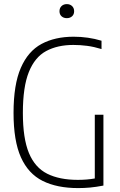

<svg xmlns="http://www.w3.org/2000/svg" viewBox="-20 -932 598 957"><path d="M369.5 5.5Q264.5 5.5 192.8 -30.2Q121 -66 84.2 -148Q47.5 -230 47.5 -369Q47.5 -510.5 83.8 -593.8Q120 -677 187 -713Q254 -749 347 -749Q419.5 -749 486 -729V-687.5Q448.5 -699 414.2 -703.5Q380 -708 345.5 -708Q266.5 -708 210 -677.5Q153.5 -647 123.8 -573Q94 -499 94 -369Q94 -242 124.2 -169.2Q154.5 -96.5 215.5 -66Q276.5 -35.5 368 -35.5Q413.5 -35.5 452.5 -42.5V-360H495.5V-7Q458.5 0 429 2.8Q399.5 5.5 369.5 5.5ZM313 -841.5Q297 -841.5 286.8 -850.8Q276.5 -860 276.5 -876Q276.5 -892 286.8 -901.8Q297 -911.5 313 -911.5Q329 -911.5 339.2 -901.8Q349.5 -892 349.5 -876Q349.5 -860 339.2 -850.8Q329 -841.5 313 -841.5Z"/></svg>

Font: Encode Sans Condensed Condensed ExtraLight
Style: Regular
Weight: 200
Width: 3
Designer: Multiple Designers
Foundry: Impallari Type
Version: Version 3.000; ttfautohint (v1.8.3) -l 8 -r 50 -G 200 -x 14 